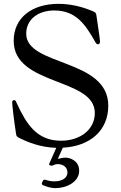

<svg xmlns="http://www.w3.org/2000/svg" viewBox="-20 -763 632 1007"><path d="M269.9 223.7C327.4 224.1 395.2 192.1 395.2 132.8C395.2 78.8 346.2 63.9 324.2 63.9C308.2 63.9 295.5 67.1 285.5 70.3C283.7 70.7 284.4 68.2 287.6 60.7L309.3 11.7C453.1 3.9 547.9 -78.5 547.9 -208.8C547.9 -457.7 117.5 -414.4 117.5 -586.3C117.5 -661.9 180.8 -708.1 264.9 -708.1C378.9 -708.1 428.3 -633.5 479 -544C484 -534.4 487.9 -530.9 494 -530.9C502.5 -530.9 504.6 -539.1 504.6 -544.7C504.6 -556.8 492.5 -633.2 485.8 -681.1C484 -694.2 481.5 -697.8 469.8 -702.8C413 -728 347.7 -742.9 287.3 -742.9C145.2 -742.9 51.8 -668.3 51.8 -548.7C51.8 -311.4 477.3 -357.2 477.3 -170.5C477.3 -81.7 398.8 -24.9 299.7 -24.9C172.2 -24.9 117.9 -113.6 67.8 -221.9C61.8 -235.1 60.4 -237.9 54.3 -237.9C46.2 -237.9 44 -232.2 44 -225.9C44 -214.1 51.5 -143.5 63.6 -64.6C65.3 -48.7 68.5 -45.8 81.7 -39.1C122.2 -18.8 190.3 9.9 275.2 12.4L236.9 98.7C236.5 100.5 238.6 101.9 246.1 105.5C247.9 105.8 249.3 106.2 251.1 106.2C258.2 106.2 266 97.7 282 97.7C312.5 97.7 333.8 114.7 333.8 142C333.8 161.9 317.1 188.2 264.9 188.2C250.7 188.2 235.4 185.7 219.5 180.4C211.6 177.9 207.7 179.7 204.2 186.8L201 193.9C197.8 201.3 199.2 205.3 206.7 208.8C225.5 216.6 248.2 223.7 269.9 223.7Z"/></svg>

Font: Margiela Serif Text
Style: Regular
Weight: 400
Designer: Andreas Faust, Stefan Endress
Version: Version 1.002;FEAKit 1.0